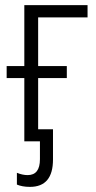

<svg xmlns="http://www.w3.org/2000/svg" viewBox="-20 -552 374 750"><path d="M97 178Q81 178 68 175.5Q55 173 46 169V123Q68 132 88 132Q136 132 136 70V0H75V-247H6V-294H75V-532H322V-484H129V-294H241V-247H129V-47H187V71Q187 178 97 178Z"/></svg>

Font: Noto Sans Condensed Light
Style: Regular
Weight: 300
Width: 3
Designer: Monotype Design Team
Foundry: Monotype Imaging Inc.
Version: Version 2.013; ttfautohint (v1.8.4.7-5d5b)